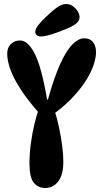

<svg xmlns="http://www.w3.org/2000/svg" viewBox="-20 -929 515 958"><path d="M205 9Q170 9 148.5 -17.5Q127 -44 127 -113Q127 -162 134 -214Q141 -266 152.5 -313Q164 -360 176 -392L182 -357Q118 -429 82 -485Q46 -541 31 -584.5Q16 -628 16 -660Q16 -682 24.5 -696.5Q33 -711 47.5 -719Q62 -727 80 -727Q120 -727 154 -659.5Q188 -592 215 -432H219Q250 -543 280.5 -610Q311 -677 341.5 -707.5Q372 -738 399 -738Q429 -738 444 -719Q459 -700 459 -669Q459 -625 433 -570.5Q407 -516 358.5 -460.5Q310 -405 242 -356L251 -382Q264 -342 274 -295.5Q284 -249 290 -203.5Q296 -158 296 -122Q296 -58 271 -24.5Q246 9 205 9ZM156 -769Q156 -785 172 -805Q188 -825 215 -850Q245 -879 268 -894Q291 -909 309 -909Q329 -909 344 -898Q359 -887 368 -872Q377 -857 377 -844Q377 -825 360 -811.5Q343 -798 314 -786Q290 -776 265 -767Q240 -758 219 -752.5Q198 -747 184 -747Q171 -747 163.5 -753.5Q156 -760 156 -769Z"/></svg>

Font: DynaPuff Condensed
Style: Regular
Weight: 400
Width: 3
Designer: Toshi Omagari, Jennifer Daniel
Foundry: Google Fonts
Version: Version 2.000